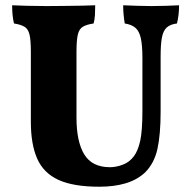

<svg xmlns="http://www.w3.org/2000/svg" viewBox="-20 -699 731 728"><path d="M589 -275Q589 -189 577 -134.5Q565 -80 530 -45Q500 -17 456.5 -4Q413 9 357 9Q258 9 201.5 -17Q145 -43 121 -97.5Q97 -152 97 -237V-502Q97 -546 92 -567.5Q87 -589 73 -597.5Q59 -606 33 -610Q26 -639 26 -679Q46 -678 82.5 -677Q119 -676 157 -676Q182 -676 219.5 -676.5Q257 -677 291 -677.5Q325 -678 341 -679Q341 -659 340 -642Q339 -625 335 -610Q308 -606 294 -597.5Q280 -589 275 -567.5Q270 -546 270 -502V-253Q270 -162 299.5 -113.5Q329 -65 397 -65Q420 -65 445.5 -74.5Q471 -84 488 -107Q503 -127 511.5 -164.5Q520 -202 520 -280V-478Q520 -527 514 -554Q508 -581 493.5 -593.5Q479 -606 453 -610Q447 -646 447 -679Q467 -678 500 -677Q533 -676 555 -676Q582 -676 611 -677Q640 -678 659 -679Q659 -661 657 -643.5Q655 -626 651 -610Q626 -607 612.5 -595Q599 -583 594 -557Q589 -531 589 -484Z"/></svg>

Font: Vollkorn ExtraBold
Style: Regular
Weight: 800
Designer: Friedrich Althausen
Foundry: Friedrich Althausen
Version: Version 5.000; ttfautohint (v1.8.3)